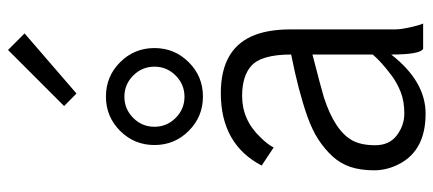

<svg xmlns="http://www.w3.org/2000/svg" viewBox="-330 -776 1112 493"><g transform="rotate(-90 226.5 -530.0)"><path d="M200.2 -921.9 344.2 -1065.9 386.7 -1023.4 232.4 -890.1ZM136.5 -601.8Q100.1 -638.2 100.1 -689.9Q100.1 -741.7 136.5 -778.1Q172.9 -814.5 224.6 -814.5Q276.4 -814.5 312.7 -778.1Q349.1 -741.7 349.1 -689.9Q349.1 -638.2 312.7 -601.8Q276.4 -565.4 224.6 -565.4Q172.9 -565.4 136.5 -601.8ZM169.7 -744.4Q147 -721.7 147 -689.9Q147 -658.2 169.7 -635.5Q192.4 -612.8 224.1 -612.8Q255.9 -612.8 278.6 -635.5Q301.3 -658.2 301.3 -689.9Q301.3 -721.7 278.6 -744.4Q255.9 -767.1 224.1 -767.1Q192.4 -767.1 169.7 -744.4ZM173.8 -297.4Q238.8 -320.3 332.5 -338.9Q332.5 -416 302.7 -441.9Q276.4 -464.8 226.1 -464.8Q164.6 -464.8 120.1 -418Q101.1 -398.9 93.8 -383.8L47.4 -414.6Q102.1 -519.5 233.4 -519.5Q351.1 -519.5 383.8 -429.2Q397 -392.6 397 -340.3V-72.3Q397 -58.1 402.3 -33.7Q407.7 -9.3 412.1 0H347.2Q332.5 -7.3 332.5 -82Q263.7 6.3 180.7 6.3Q88.9 6.3 53.2 -58.1Q35.2 -90.8 35.2 -125.7Q35.2 -160.6 43.9 -186.8Q52.7 -212.9 71.5 -233.2Q90.3 -253.4 114.3 -269Q138.2 -284.7 173.8 -297.4ZM111.8 -181.6Q99.6 -159.2 99.6 -123Q99.6 -86.9 125 -67.6Q150.4 -48.3 181.4 -48.3Q212.4 -48.3 236.1 -57.6Q259.8 -66.9 279.3 -81.5Q314.9 -108.4 332.5 -129.4V-284.2Q239.7 -260.3 222.7 -254.9Q136.7 -227.1 111.8 -181.6Z"/></g></svg>

Font: News Cycle
Style: Regular
Weight: 500
Version: Version 0.5.2